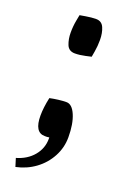

<svg xmlns="http://www.w3.org/2000/svg" viewBox="-115 -459 428 644"><g transform="rotate(20 98.5 -137.5)"><path d="M28 142 19 113Q57 102 79 75.5Q101 49 101 15V10Q96 11 93 11Q90 11 85 11Q48 11 48 -49Q48 -63 50 -79.5Q52 -96 56 -114Q70 -117 86 -119Q102 -121 115 -121Q135 -121 148 -90.5Q161 -60 161 -12Q161 25 143.5 57.5Q126 90 96 112Q66 134 28 142ZM85 -284Q63 -284 55.5 -303Q48 -322 48 -345Q48 -368 52 -389Q56 -410 56 -410Q56 -410 76.5 -413.5Q97 -417 113 -417Q133 -417 141 -398.5Q149 -380 149 -355Q149 -333 145.5 -313Q142 -293 142 -293Q142 -293 122 -288.5Q102 -284 85 -284Z"/></g></svg>

Font: Mate
Style: Regular
Weight: 400
Designer: Eduardo Rodriguez Tunni
Foundry: Eduardo Rodriguez Tunni
Version: Version 1.003; ttfautohint (v1.8.4.7-5d5b);gftools[0.9.24]